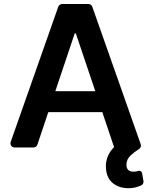

<svg xmlns="http://www.w3.org/2000/svg" viewBox="-20 -748 764 974"><path d="M554.3 182.5Q523.4 158.7 518.1 112.9Q517 104.4 517 95.5Q517 75.3 522.7 56.8Q530.9 28.8 553.3 3.9L558.6 -1.8L498.9 -179.3H225.1L169.7 -14.2Q167.6 -7.8 162.3 -3.9Q157 0 150.2 0H53.6Q45.1 0 39.1 -6.2Q33 -12.4 33 -21Q33 -24.5 34.1 -27.7L275.6 -713.8Q278.1 -719.8 283.4 -723.7Q288.7 -727.6 295.5 -727.6H428.6Q435.4 -727.6 440.7 -723.7Q446 -719.8 448.2 -713.8L693.9 -16.3Q695 -13.1 695 -9.6Q695 -4.3 692.3 0.5Q689.6 5.3 685 8.2Q660.5 23.8 644.2 39.1Q621.4 59.7 621.4 87.4Q621.4 104.8 630 113.6Q638.5 122.9 657 122.9Q670.8 122.9 680.4 119.3H680.8Q683.6 118.3 685.7 118.3Q691.4 118.3 695.7 121.8Q699.9 125.4 701 131L707.7 170.1Q708.1 171.2 708.1 173.7Q708.1 179.7 704.7 184.8Q701.3 190 695.7 192.8Q689.6 195.7 677.9 199.6Q657.3 206.7 631 206.7Q585.6 206.7 554.3 182.5ZM463.4 -285.5 364.7 -578.5H359L260.7 -285.5Z"/></svg>

Font: DeltaSans SemiBold
Style: Regular
Weight: 600
Designer: Rasmus Andersson
Foundry: rsms
Version: Version 3.012